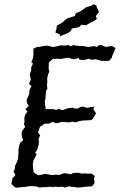

<svg xmlns="http://www.w3.org/2000/svg" viewBox="-20 -884 566 908"><path d="M56 4 46 -2 34 -14 39 -42 53 -55 44 -72 50 -85 51 -99 60 -118 66 -136V-146L68 -166L67 -175L71 -196L75 -209L90 -221L85 -233L82 -251L84 -264L99 -284L93 -297L96 -307L95 -326L99 -342L110 -356L100 -368L116 -382L107 -398L106 -412L116 -435L119 -444V-457L129 -477L117 -487L126 -509L123 -519L121 -533L128 -553L127 -564L136 -584L128 -589L136 -609L138 -624V-654L155 -662L170 -663L188 -667L204 -668L230 -662H235L269 -670L281 -668L305 -671L313 -665L329 -671L342 -668L360 -666H374L397 -662H398L425 -666L439 -662L448 -671H460L479 -662L509 -667L526 -657L520 -641L510 -618V-613L496 -596H461L436 -603L430 -604L414 -601L399 -606L382 -601H357L352 -610L332 -604H325L303 -611L283 -608L267 -605L260 -606H231L211 -589L210 -561L213 -544L208 -534L203 -513L204 -494L202 -486L204 -463L198 -456L196 -435L195 -419L192 -404L195 -375L197 -368H232L247 -364L256 -369L276 -363L289 -368L300 -372L326 -375L334 -370L347 -371L360 -378L374 -380L390 -374L427 -380L421 -369L434 -348L418 -321L411 -316L374 -314H372L353 -311L338 -305L322 -309L308 -305L297 -306L272 -308L264 -305L245 -301L229 -308L211 -299H191L169 -284L160 -258L170 -244L162 -226L164 -215L163 -200L156 -176L146 -161L153 -155L144 -135L138 -125L135 -105L138 -75L140 -68L161 -55L187 -60L192 -62L214 -58L230 -56L242 -58L262 -57L269 -60L283 -65L301 -63L315 -60L327 -66L351 -67L366 -63L379 -64L390 -63H413L428 -52L425 -40L427 -17L415 -3L376 0L363 2L344 3L327 0L312 -1L310 -4L287 3L277 -1L253 0L235 -1L232 2L218 -1L194 1H180L167 3L152 -2L134 -4L114 -3L100 0H90ZM265 -713 263 -721 254 -725 242 -730 247 -748 249 -763 264 -771 277 -779 285 -787 296 -796 319 -804 334 -808 339 -822 356 -828 367 -835 388 -850 399 -853 412 -857 422 -864 435 -859 439 -847 448 -827 433 -808 438 -795 425 -785 412 -779 403 -774 388 -765 375 -766 367 -767 350 -754 334 -752 319 -749 316 -738 301 -728 290 -723Z"/></svg>

Font: Winky Rough Light
Style: Italic
Weight: 300
Italic angle: -8.97852°
Designer: Simon Atzbach
Foundry: typofactur
Version: Version 1.206; ttfautohint (v1.8.4.7-5d5b)